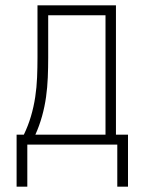

<svg xmlns="http://www.w3.org/2000/svg" viewBox="-20 -540 540 717"><path d="M42 157V-37H69Q85 -70 95.5 -105.5Q106 -141 111.5 -177.5Q117 -214 118.5 -251Q120 -288 120 -325V-520H413V-37H458V157H418V0H82V157ZM112 -37H374V-483H160V-325Q160 -288 158.5 -251Q157 -214 152 -178Q147 -142 137 -106Q127 -70 112 -37Z"/></svg>

Font: Zed Sans Extralight
Style: Regular
Weight: 200
Designer: Belleve Invis
Foundry: Belleve Invis
Version: Version 1.0.0; ttfautohint (v1.8.4)